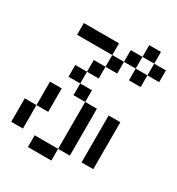

<svg xmlns="http://www.w3.org/2000/svg" viewBox="-212 -1050 1091 1182"><g transform="rotate(30 333.5 -458.5)"><path d="M0 -83.3V-250H83.3V-83.3ZM166.7 0V-83.3H333.3V0ZM166.7 -250H83.3V-416.7H166.7ZM166.7 -500V-583.3H250V-500ZM333.3 -83.3V-416.7H416.7V-83.3ZM333.3 -416.7H250V-500H333.3ZM333.3 -583.3H250V-666.7H333.3ZM333.3 -833.3V-750H83.3V-833.3ZM333.3 -750H416.7V-666.7H333.3ZM500 -83.3V-416.7H583.3V-83.3ZM500 -833.3V-750H416.7V-833.3ZM500 -750H583.3V-666.7H500ZM500 -916.7H583.3V-833.3H500ZM666.7 -833.3V-750H583.3V-833.3Z"/></g></svg>

Font: Galmuri11 Condensed
Style: Regular
Weight: 400
Width: 3
Designer: Lee Minseo (quiple)
Version: Version 2.399;hotconv 1.1.1;makeotfexe 2.6.0 DEVELOPMENT